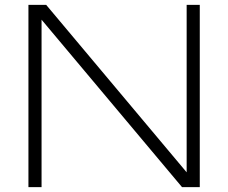

<svg xmlns="http://www.w3.org/2000/svg" viewBox="-20 -770 939 790"><path d="M97 0V-750H170L748 -61V-750H802V0H729L151 -689V0Z"/></svg>

Font: Bounded
Style: Regular
Weight: 200
Designer: Vlad Churkin
Version: Version 1.0